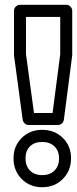

<svg xmlns="http://www.w3.org/2000/svg" viewBox="-20 -744 320 797"><path d="M36.1 -86.9Q36.1 -137.7 70.1 -171.4Q104 -205.1 154.8 -205.1Q206.5 -205.1 240.7 -171.6Q274.9 -138.2 274.9 -86.9Q274.9 -35.2 240.7 -1Q206.5 33.2 154.8 33.2Q104 33.2 70.1 -1Q36.1 -35.2 36.1 -86.9ZM38.1 -514.2V-517.1V-699.2Q38.1 -710 45.9 -717Q53.7 -724.1 63 -724.1H254.9Q265.6 -724.1 272.7 -716.3Q279.8 -708.5 279.8 -699.2V-517.1V-514.2L245.1 -247.1Q243.7 -237.3 236.3 -231.2Q229 -225.1 220.2 -225.1H99.1Q89.8 -225.1 82.8 -231.4Q75.7 -237.8 74.2 -247.1ZM85.9 -86.9Q85.9 -54.7 104.5 -35.9Q123 -17.1 154.8 -17.1Q187 -17.1 206.1 -35.9Q225.1 -54.7 225.1 -86.9Q225.1 -117.7 206.1 -136.2Q187 -154.8 154.8 -154.8Q123 -154.8 104.5 -136.5Q85.9 -118.2 85.9 -86.9ZM87.9 -519 121.1 -274.9H198.2L230 -519V-673.8H87.9Z"/></svg>

Font: Trueno ExtraBold Outline
Style: Regular
Weight: 800
Width: 6
Designer: Julieta Ulanovsky
Foundry: Julieta Ulanovsky
Version: Version 3.001b | FøM Fix